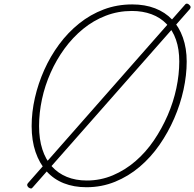

<svg xmlns="http://www.w3.org/2000/svg" viewBox="-20 -1040 1098 1086"><path d="M469 19Q398 19 341 -3.5Q284 -26 243.5 -71Q203 -116 181 -180.5Q159 -245 159 -327Q159 -406 177.5 -487Q196 -568 230.5 -645Q265 -722 314.5 -789Q364 -856 427.5 -907Q491 -958 566.5 -986.5Q642 -1015 728 -1015Q800 -1015 857 -993Q914 -971 953.5 -929.5Q993 -888 1014.5 -827.5Q1036 -767 1036 -692Q1036 -615 1018 -532.5Q1000 -450 965.5 -370.5Q931 -291 882 -220.5Q833 -150 770 -96.5Q707 -43 631 -12Q555 19 469 19ZM471 -19Q549 -19 618.5 -48.5Q688 -78 746.5 -128.5Q805 -179 850.5 -246Q896 -313 928.5 -388Q961 -463 977.5 -541Q994 -619 994 -692Q994 -762 975.5 -815Q957 -868 922 -904.5Q887 -941 837 -959.5Q787 -978 726 -978Q648 -978 578 -951Q508 -924 449.5 -876Q391 -828 345 -765Q299 -702 266.5 -629Q234 -556 217.5 -479Q201 -402 201 -327Q201 -253 219.5 -195.5Q238 -138 273 -99Q308 -60 358 -39.5Q408 -19 471 -19ZM165 20Q160 27 154 26Q148 25 141 20Q128 7 138 -4L1026 -1013Q1031 -1020 1038 -1019.5Q1045 -1019 1051 -1012Q1057 -1007 1058 -1001.5Q1059 -996 1054 -989Z"/></svg>

Font: Playwrite MX Thin
Style: Regular
Weight: 250
Designer: Veronika Burian, José Scaglione
Foundry: TypeTogether
Version: Version 1.002